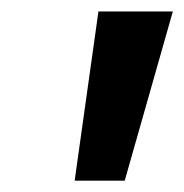

<svg xmlns="http://www.w3.org/2000/svg" viewBox="-20 -696 325 339"><path d="M200.2 -377H111.8L153.8 -675.8H285.2Z"/></svg>

Font: Clear Sans
Style: Bold Italic
Weight: 700
Italic angle: -12°
Foundry: Intel Corporation
Version: Version 1.00